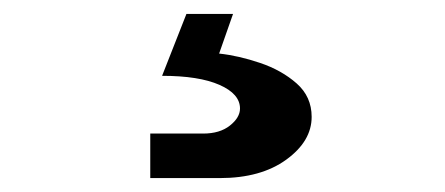

<svg xmlns="http://www.w3.org/2000/svg" viewBox="-20 -40 640 276"><path d="M196 216V152H272Q296 152 310.5 140.5Q325 129 325 116Q325 95 295.5 82Q266 69 213 69L248 -20H315L295 37Q323 40 354 50.5Q385 61 406.5 80Q428 99 428 128Q428 163 391.5 189.5Q355 216 296 216Z"/></svg>

Font: NKDuy Mono
Style: Bold
Weight: 700
Monospace: yes
Designer: NKDuy
Foundry: NKDuy
Version: Version 2.251; ttfautohint (v1.8.4.7-5d5b)